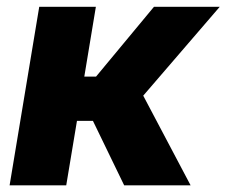

<svg xmlns="http://www.w3.org/2000/svg" viewBox="-20 -556 679 576"><path d="M8.8 0 97.7 -535.6H267.6L232.9 -326.2H268.1L441.9 -535.6H639.2L409.7 -269L551.8 0H352.5L258.8 -193.4H210.9L178.7 0Z"/></svg>

Font: Inter 20pt ExtraBold
Style: Italic
Weight: 800
Italic angle: -9.3988°
Version: Version 4.001;git-66647c0bb